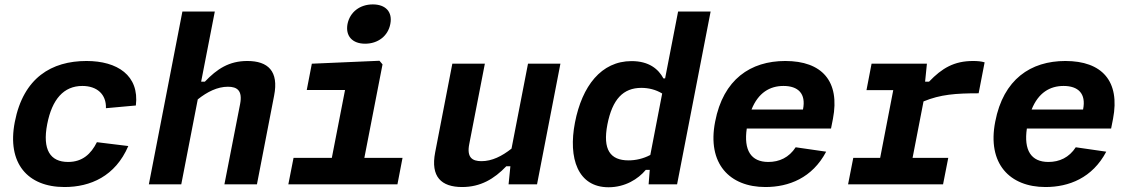

<svg xmlns="http://www.w3.org/2000/svg" viewBox="-20 -816 5000 850"><path d="M548 -169.5 409 -186.5C383 -134.5 345 -99 281.5 -99C202.5 -99 167 -153 189 -266.5C210.5 -376.5 262 -435.5 344.5 -435.5C409.5 -435.5 451 -398.5 449 -337L581.5 -349C597.5 -482.5 499 -546 363 -546C208.5 -546 83.5 -472 45.5 -276C10 -93.5 102 12 265.5 12C380 12 490.5 -35.5 548 -169.5Z M782.5 0 855.5 -376C897.5 -409.5 942.5 -432 989 -432C1029.5 -432 1054.5 -415.5 1043 -355.5L973.5 0H1117.5L1193.5 -392.5C1215 -501 1166.5 -546 1075 -546C994 -546 941 -511 887 -454.5H870.5L931 -765H787.5L639 0Z M1256.5 0H1739.5L1762 -117H1593L1673.5 -531L1660 -547L1360.5 -534L1338 -417.5H1507.5L1449 -117H1279.5ZM1596.5 -622.5C1653 -622.5 1698 -656.5 1708 -710C1718.5 -763.5 1687 -796.5 1630.5 -796.5C1574 -796.5 1529.5 -763.5 1518.5 -710C1508.5 -656.5 1540 -622.5 1596.5 -622.5Z M1982.5 -534 1906.5 -141.5C1885.5 -33 1934 12 2026 12C2107 12 2167.5 -23.5 2221.5 -80H2239.5L2231.5 0H2357.5L2461 -534H2317.5L2244.5 -158C2202 -124.5 2158 -102.5 2111.5 -102.5C2071 -102.5 2045.5 -118.5 2057.5 -178.5L2126.5 -534Z M2525.5 -274C2494.5 -114.5 2538.5 13 2674 13C2747 13 2805 -23 2839 -64H2856.5L2851.5 0H2977.5L3126 -765H2982L2924.5 -469H2917C2895 -510 2853.5 -545.5 2776 -545.5C2641.5 -545.5 2557 -435 2525.5 -274ZM2669 -265C2691 -377 2739 -427 2819.5 -427C2850.5 -427 2883 -419.5 2911.5 -402L2859 -130C2828 -113.5 2794.5 -106 2762.5 -106C2681.5 -106 2647.5 -153.5 2669 -265Z M3146 -277.5C3109.5 -91.5 3210 12 3368.5 12C3472 12 3576 -28 3637.5 -144.5L3502.5 -164C3473 -118.5 3430 -99 3381.5 -99C3304.5 -99 3272 -151 3286 -247H3659L3667.5 -290C3699.5 -456.5 3619 -546 3456.5 -546C3303 -546 3182 -465 3146 -277.5ZM3307 -331C3337 -406 3388.5 -435.5 3448.5 -435.5C3513 -435.5 3549 -402 3535 -332V-331Z M4083.5 -534H3838.5L3816 -417H3934.5L3876.5 -117H3757.5L3734.5 0H4155L4178 -117H4020L4068.5 -367C4143.5 -398 4211.5 -403 4312.5 -403L4339 -540C4324 -544.5 4308 -546 4288 -546C4204 -546 4150.5 -514.5 4093 -454.5H4075.5Z M4386 -277.5C4349.5 -91.5 4450 12 4608.5 12C4712 12 4816 -28 4877.5 -144.5L4742.5 -164C4713 -118.5 4670 -99 4621.5 -99C4544.5 -99 4512 -151 4526 -247H4899L4907.5 -290C4939.5 -456.5 4859 -546 4696.5 -546C4543 -546 4422 -465 4386 -277.5ZM4547 -331C4577 -406 4628.5 -435.5 4688.5 -435.5C4753 -435.5 4789 -402 4775 -332V-331Z"/></svg>

Font: Monaspace Neon
Style: Bold Italic
Weight: 700
Italic angle: -11°
Designer: Riley Cran & the Lettermatic Team
Foundry: Lettermatic
Version: Version 1.200 (Monaspace Neon)